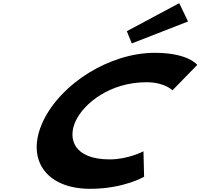

<svg xmlns="http://www.w3.org/2000/svg" viewBox="-20 -1172 1260 1207"><path d="M777.4 -976 808.5 -899 1162.1 -1037 1106.7 -1152ZM670.1 -170C786.2 -170 881.9 -221 881.9 -221L885.9 -61C885.9 -61 757.7 15 547 15C265.1 15 139.3 -175 251.5 -411C364.2 -648 670.4 -840 953.5 -840C1164.2 -840 1220.1 -764 1220.1 -764L1064 -604C1064 -604 1016.8 -655 900.7 -655C672 -655 508.8 -523 456.5 -413C403.7 -302 441.4 -170 670.1 -170Z"/></svg>

Font: Hussar
Style: BdSuprExtOblFive
Weight: 700
Foundry: Cannot Into Space Fonts
Version: Version 2.00